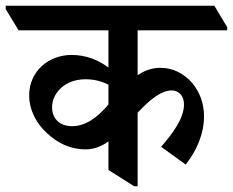

<svg xmlns="http://www.w3.org/2000/svg" viewBox="-71 -644 814 671"><path d="M228 -122C259 -122 287 -134 308 -150V-50L398 7H410V-250C450 -293 491 -328 529 -328C555 -328 572 -308 572 -279C572 -232 535 -180 492 -131L578 -69C616 -117 642 -176 642 -238C642 -284 626 -324 600 -355C572 -386 535 -407 490 -407C459 -407 433 -397 410 -381V-538H723V-549L678 -624H-51V-612L-6 -538H308V-408C276 -432 233 -452 179 -452C99 -452 31 -395 31 -311C31 -259 56 -212 95 -177C131 -144 174 -122 228 -122ZM111 -269C111 -319 156 -367 228 -367C259 -367 284 -360 308 -348V-279C268 -231 226 -203 181 -203C135 -203 111 -232 111 -269Z"/></svg>

Font: Noto Serif Devanagari SemiCondensed SemiBold
Style: Regular
Weight: 600
Width: 4
Designer: Universal Thirst, Indian Type Foundry and the Monotype Design Team
Foundry: Monotype Imaging Inc.
Version: Version 2.004